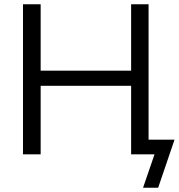

<svg xmlns="http://www.w3.org/2000/svg" viewBox="-20 -725 840 902"><path d="M88 0V-705H171V-393H596V-705H678V-69H800L723 157H652L706 0H596V-322H171V0Z"/></svg>

Font: Mulish
Style: Regular
Weight: 400
Designer: Vernon Adams
Foundry: Vernon Adams
Version: Version 3.603; ttfautohint (v1.8.3)